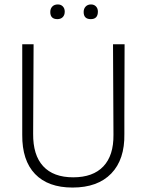

<svg xmlns="http://www.w3.org/2000/svg" viewBox="-20 -838 659 863"><path d="M240 -818Q254 -818 262.5 -809Q271 -800 271 -786Q271 -770 262 -761Q253 -752 238 -752Q206 -752 206 -784Q206 -799 215 -808.5Q224 -818 240 -818ZM389 -818Q403 -818 411.5 -809Q420 -800 420 -786Q420 -752 388 -752Q356 -752 356 -784Q356 -799 365 -808.5Q374 -818 389 -818ZM540 -639 539 -313V-236Q541 -121 480 -58Q419 5 306 5Q196 5 137.5 -56Q79 -117 80 -232V-639H131L129 -237Q128 -141 174 -91Q220 -41 309 -41Q398 -41 444.5 -90Q491 -139 490 -232L488 -639Z"/></svg>

Font: Alegreya Sans SC Light
Style: Regular
Weight: 300
Designer: Juan Pablo del Peral
Foundry: Huerta Tipografica
Version: Version 2.007